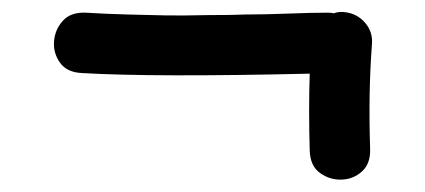

<svg xmlns="http://www.w3.org/2000/svg" viewBox="-20 -414 704 318"><path d="M493 -164Q494 -139 510 -127.5Q526 -116 545.5 -116.5Q565 -117 579.5 -130Q594 -143 593 -168Q590 -262 596 -340Q598 -361 584.5 -376.5Q571 -392 550 -394Q541 -395 533 -392Q528 -393 523 -393Q495 -393 457 -391.5Q419 -390 387 -390Q366 -389 324 -389Q281 -388 254 -388.5Q227 -389 191 -390Q154 -391 122 -393Q97 -394 84 -379.5Q71 -365 69.5 -345.5Q68 -326 79.5 -310Q91 -294 116 -293Q234 -286 493 -292Q491 -233 493 -164Z"/></svg>

Font: Balsamiq Sans
Style: Regular
Weight: 400
Designer: Michael Angeles
Foundry: Balsamiq SRL
Version: Version 1.020; ttfautohint (v1.8.4.7-5d5b);gftools[0.9.26]